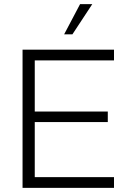

<svg xmlns="http://www.w3.org/2000/svg" viewBox="-20 -908 629 928"><path d="M531 0V-52H148V-318H501V-369H148V-616H531V-668H89V0ZM330 -742 426 -888H367L290 -742Z"/></svg>

Font: Gantari Light
Style: Regular
Weight: 300
Designer: Anugrah Pasau
Foundry: Lafontype
Version: Version 1.000